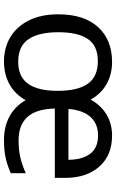

<svg xmlns="http://www.w3.org/2000/svg" viewBox="175 -760 595 986"><g transform="rotate(90 473.0 -267.5)"><path d="M677 -545Q778 -545 836 -479.5Q894 -414 894 -304V-251H538Q540 -155 581.5 -110Q623 -65 700 -65Q753 -65 791.5 -74.5Q830 -84 870 -102V-25Q830 -7 791 1.5Q752 10 699 10Q631 10 579 -18Q527 -46 495 -101Q464 -46 413 -18Q362 10 296 10Q226 10 171.5 -22.5Q117 -55 85.5 -117.5Q54 -180 54 -269Q54 -401 119.5 -473Q185 -545 299 -545Q362 -545 412 -517Q462 -489 492 -435Q521 -488 568.5 -516.5Q616 -545 677 -545ZM676 -473Q616 -473 581 -434Q546 -395 540 -321H801Q801 -390 771 -431.5Q741 -473 676 -473ZM295 -472Q216 -472 181 -421Q146 -370 146 -269Q146 -168 182 -115.5Q218 -63 297 -63Q375 -63 411 -114Q447 -165 447 -265Q447 -369 410.5 -420.5Q374 -472 295 -472Z"/></g></svg>

Font: Noto Music
Style: Regular
Weight: 400
Designer: Monotype Design Team, Benjamin Yang
Foundry: Monotype Imaging Inc.
Version: Version 2.002; ttfautohint (v1.8.4.7-5d5b)